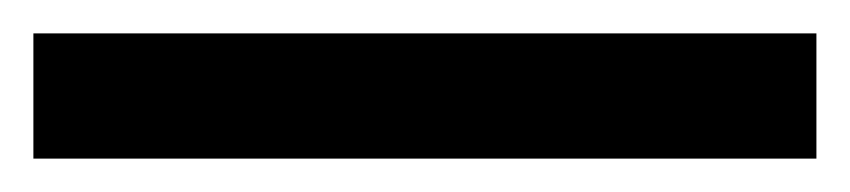

<svg xmlns="http://www.w3.org/2000/svg" viewBox="-23 -855 509 115"><path d="M466 -760V-835H-3V-760Z"/></svg>

Font: Noto Sans Thai Looped Condensed Medium
Style: Regular
Weight: 500
Width: 3
Designer: Sasikarn Vongin, Ben Mitchell
Foundry: The Fontpad Ltd
Version: Version 1.001